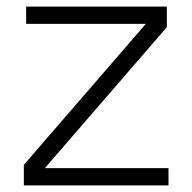

<svg xmlns="http://www.w3.org/2000/svg" viewBox="-20 -560 579 580"><path d="M52 0H489V-52H115.5L484 -478V-540H59V-488H420.6L52 -62Z"/></svg>

Font: Resamitz
Style: Regular
Weight: 500
Designer: gluk
Foundry: gluk
Version: Version 0.047